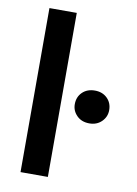

<svg xmlns="http://www.w3.org/2000/svg" viewBox="-82 -775 593 830"><g transform="rotate(10 214.0 -360.0)"><path d="M67 0V-720H187V0ZM323 -259Q289 -259 268 -280Q247 -301 247 -330Q247 -362 268 -382.5Q289 -403 323 -403Q356 -403 377 -382.5Q398 -362 398 -330Q398 -301 377 -280Q356 -259 323 -259Z"/></g></svg>

Font: DM Sans 17pt SemiBold
Style: Regular
Weight: 600
Version: Version 4.004;gftools[0.9.30]